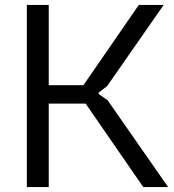

<svg xmlns="http://www.w3.org/2000/svg" viewBox="-20 -760 708 780"><path d="M89 -740H178V-414H319L544 -740H645L415 -410L381 -384V-378L417 -353L663 0H562L328 -339H178V0H89Z"/></svg>

Font: Encode Sans
Style: Regular
Weight: 400
Designer: Pablo Impallari, Andres Torresi
Foundry: Pablo Impallari, Andres Torresi
Version: Version 1.000; ttfautohint (v1.00) -l 8 -r 50 -G 200 -x 14 -